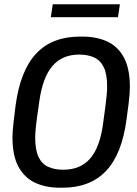

<svg xmlns="http://www.w3.org/2000/svg" viewBox="-20 -867 640 897"><path d="M259.8 10Q194.5 10 144.6 -13Q94.8 -36 66.5 -87.5Q38.2 -139 38.2 -225.8Q38.2 -240 39.6 -257.8Q41 -275.5 44.2 -303.9Q47.5 -332.2 53 -375.5Q75.2 -538.5 149.5 -617.2Q223.8 -696 353.5 -696H365.2Q430.8 -696 480.5 -673.4Q530.2 -650.8 558.5 -598.9Q586.8 -547 586.8 -460.2Q586.8 -446.8 585.4 -428.5Q584 -410.2 580.8 -382Q577.5 -353.8 571.2 -309.8Q550 -147.5 475.8 -68.8Q401.5 10 271.5 10ZM275.2 -74Q355.8 -74 401.4 -126.6Q447 -179.2 461.5 -289.5Q468.5 -337 472.1 -367.1Q475.8 -397.2 477.6 -415Q479.5 -432.8 480 -443.6Q480.5 -454.5 480.5 -462.5Q480.5 -520.5 464.8 -552.9Q449 -585.2 419.9 -598.6Q390.8 -612 349.8 -612Q271.2 -612 225.6 -559.4Q180 -506.8 164.2 -397.2Q157.2 -349.8 153.1 -319.6Q149 -289.5 147.2 -271.4Q145.5 -253.2 145 -242.8Q144.5 -232.2 144.5 -223.5Q144.5 -166.5 160.1 -133.6Q175.8 -100.8 205.4 -87.4Q235 -74 275.2 -74ZM217.5 -786.8 226.5 -847.2H540.2L531.2 -786.8Z"/></svg>

Font: Chivo Mono Medium
Style: Italic
Weight: 500
Italic angle: -8.05°
Monospace: yes
Designer: Hector Gatti
Foundry: Omnibus-Type
Version: Version 1.008